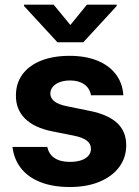

<svg xmlns="http://www.w3.org/2000/svg" viewBox="-20 -770 579 801"><path d="M272.6 -434.3Q249.2 -434.3 230.4 -427.7Q211.7 -421 200.9 -408.5Q190.1 -396 190.1 -380.2Q189.6 -361.6 205.9 -348Q222.3 -334.4 258.3 -327L354 -307.5Q431.3 -292 469 -256.6Q506.6 -221.2 506.6 -163.9Q506.6 -112.5 477.2 -73Q447.8 -33.6 394.9 -11.7Q341.9 10.2 271.5 10.2Q200.9 10.2 149.4 -9.9Q97.8 -30.1 68.1 -67.6Q38.3 -105.2 32 -156.9H177.4Q183.6 -126.6 207.7 -110.6Q231.9 -94.6 271.8 -94.6Q297.8 -94.6 317.6 -101Q337.5 -107.5 348.5 -119.9Q359.4 -132.4 359.4 -149.1Q359.4 -170.2 342 -183.5Q324.6 -196.7 287.5 -204.2L199.6 -221.7Q123.7 -236.6 84.8 -274.9Q45.9 -313.2 46.4 -371.5Q46.4 -422.5 73.8 -459.8Q101.2 -497.1 151.7 -517.1Q202.2 -537.1 270.4 -537.1Q336.8 -537.1 386.1 -517.1Q435.4 -497.1 463.4 -460Q491.4 -422.8 494.6 -372.7H359.5Q354.6 -401.8 331.6 -418Q308.6 -434.3 272.6 -434.3ZM273.5 -665.7 342.6 -750.4H466.9V-745L327.7 -593.8H219.4L80.2 -745V-750.4H204Z"/></svg>

Font: Pretendard GOV Variable
Style: Regular
Weight: 400
Designer: Base glyphs from Inter by Rasmus Andersson; Hangul glyphs from Noto Sans CJK(Source Han Sans) by Jang Soo-young and Kang
Foundry: Kil Hyung-jin
Version: Version 1.307;Glyphs 3.2 (3192)